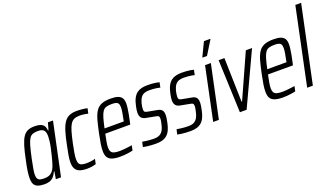

<svg xmlns="http://www.w3.org/2000/svg" viewBox="-67 -1239 3016 1743"><g transform="rotate(-20 1441.0 -367.5)"><path d="M133 8Q94 8 69 -1Q44 -10 32.5 -31Q21 -52 21 -91Q21 -119 27 -160.5Q33 -202 45 -255Q61 -334 76.5 -385Q92 -436 111 -465Q130 -494 157 -506Q184 -518 223 -518Q251 -518 273.5 -512Q296 -506 310 -489.5Q324 -473 326 -440H331L351 -510H400L292 0H242L254 -72H249Q234 -38 215.5 -20.5Q197 -3 176 2.5Q155 8 133 8ZM150 -43Q175 -43 194 -50.5Q213 -58 227 -74Q241 -90 251 -115Q258 -132 265.5 -159Q273 -186 281 -218Q289 -250 296 -282.5Q303 -315 306.5 -344Q310 -373 310 -391Q310 -433 293.5 -450Q277 -467 238 -467Q208 -467 188 -460Q168 -453 154.5 -432Q141 -411 128.5 -368.5Q116 -326 101 -255Q90 -200 83 -163Q76 -126 76 -103Q76 -78 84 -64.5Q92 -51 108.5 -47Q125 -43 150 -43Z M543 8Q497 8 469.5 -3.5Q442 -15 430 -38Q418 -61 418 -97Q418 -126 424.5 -165Q431 -204 442 -255Q457 -332 473 -383Q489 -434 509.5 -463.5Q530 -493 559.5 -505.5Q589 -518 631 -518Q657 -518 686 -515Q715 -512 733 -507L722 -458Q706 -463 684 -466Q662 -469 643 -469Q611 -469 589.5 -460Q568 -451 553 -428Q538 -405 525.5 -363.5Q513 -322 499 -256Q488 -204 482 -168Q476 -132 476 -107Q476 -80 484 -66Q492 -52 509.5 -46.5Q527 -41 553 -41Q574 -41 598 -44Q622 -47 639 -53L629 -5Q611 1 587.5 4.5Q564 8 543 8Z M864 8Q815 8 785 -2Q755 -12 742 -34.5Q729 -57 729 -95Q729 -124 735 -163Q741 -202 752 -254Q767 -327 781 -377.5Q795 -428 815.5 -459Q836 -490 870 -504Q904 -518 958 -518Q1002 -518 1028 -509Q1054 -500 1066 -480.5Q1078 -461 1078 -428Q1078 -409 1074.5 -382.5Q1071 -356 1065 -323.5Q1059 -291 1051 -256L1046 -235H805Q796 -192 790.5 -161Q785 -130 785 -108Q785 -82 794 -67.5Q803 -53 823 -47.5Q843 -42 876 -42Q893 -42 914 -44Q935 -46 956 -48.5Q977 -51 995 -54L985 -6Q971 -3 951 0.5Q931 4 908 6Q885 8 864 8ZM815 -282H1001L1004 -300Q1010 -328 1015.5 -358.5Q1021 -389 1021 -411Q1021 -436 1013.5 -448Q1006 -460 991 -464Q976 -468 952 -468Q919 -468 898 -461.5Q877 -455 863.5 -435.5Q850 -416 839 -379.5Q828 -343 815 -282Z M1210 8Q1187 8 1163 6.5Q1139 5 1118.5 2Q1098 -1 1084 -4L1095 -52Q1103 -51 1115.5 -48.5Q1128 -46 1143.5 -44.5Q1159 -43 1175 -42Q1191 -41 1207 -41Q1241 -41 1261.5 -52.5Q1282 -64 1294.5 -86Q1307 -108 1313 -138Q1316 -151 1319 -165Q1322 -179 1322 -193Q1322 -214 1312.5 -219Q1303 -224 1284 -227L1200 -243Q1172 -248 1158 -264.5Q1144 -281 1144 -313Q1144 -323 1146 -339Q1148 -355 1152 -372Q1161 -417 1176 -446Q1191 -475 1211.5 -490.5Q1232 -506 1257.5 -512Q1283 -518 1314 -518Q1335 -518 1356.5 -516.5Q1378 -515 1397 -512Q1416 -509 1428 -505L1418 -457Q1407 -460 1389.5 -463Q1372 -466 1352.5 -467.5Q1333 -469 1313 -469Q1288 -469 1268 -462Q1248 -455 1233.5 -436.5Q1219 -418 1209 -381Q1206 -365 1203.5 -351.5Q1201 -338 1201 -325Q1201 -306 1209.5 -300Q1218 -294 1236 -291L1317 -276Q1337 -273 1350.5 -266.5Q1364 -260 1371.5 -246Q1379 -232 1379 -207Q1379 -199 1376.5 -179Q1374 -159 1369 -137Q1361 -97 1348 -69Q1335 -41 1315.5 -24Q1296 -7 1270 0.5Q1244 8 1210 8Z M1542 8Q1519 8 1495 6.5Q1471 5 1450.5 2Q1430 -1 1416 -4L1427 -52Q1435 -51 1447.5 -48.5Q1460 -46 1475.5 -44.5Q1491 -43 1507 -42Q1523 -41 1539 -41Q1573 -41 1593.5 -52.5Q1614 -64 1626.5 -86Q1639 -108 1645 -138Q1648 -151 1651 -165Q1654 -179 1654 -193Q1654 -214 1644.5 -219Q1635 -224 1616 -227L1532 -243Q1504 -248 1490 -264.5Q1476 -281 1476 -313Q1476 -323 1478 -339Q1480 -355 1484 -372Q1493 -417 1508 -446Q1523 -475 1543.5 -490.5Q1564 -506 1589.5 -512Q1615 -518 1646 -518Q1667 -518 1688.5 -516.5Q1710 -515 1729 -512Q1748 -509 1760 -505L1750 -457Q1739 -460 1721.5 -463Q1704 -466 1684.5 -467.5Q1665 -469 1645 -469Q1620 -469 1600 -462Q1580 -455 1565.5 -436.5Q1551 -418 1541 -381Q1538 -365 1535.5 -351.5Q1533 -338 1533 -325Q1533 -306 1541.5 -300Q1550 -294 1568 -291L1649 -276Q1669 -273 1682.5 -266.5Q1696 -260 1703.5 -246Q1711 -232 1711 -207Q1711 -199 1708.5 -179Q1706 -159 1701 -137Q1693 -97 1680 -69Q1667 -41 1647.5 -24Q1628 -7 1602 0.5Q1576 8 1542 8Z M1762 0 1869 -510H1925L1817 0ZM1870 -582 1871 -587 1934 -718H1996L1995 -713L1914 -582Z M2020 0 2000 -510H2056L2067 -85H2072L2263 -510H2323L2085 0Z M2436 8Q2387 8 2357 -2Q2327 -12 2314 -34.5Q2301 -57 2301 -95Q2301 -124 2307 -163Q2313 -202 2324 -254Q2339 -327 2353 -377.5Q2367 -428 2387.5 -459Q2408 -490 2442 -504Q2476 -518 2530 -518Q2574 -518 2600 -509Q2626 -500 2638 -480.5Q2650 -461 2650 -428Q2650 -409 2646.5 -382.5Q2643 -356 2637 -323.5Q2631 -291 2623 -256L2618 -235H2377Q2368 -192 2362.5 -161Q2357 -130 2357 -108Q2357 -82 2366 -67.5Q2375 -53 2395 -47.5Q2415 -42 2448 -42Q2465 -42 2486 -44Q2507 -46 2528 -48.5Q2549 -51 2567 -54L2557 -6Q2543 -3 2523 0.5Q2503 4 2480 6Q2457 8 2436 8ZM2387 -282H2573L2576 -300Q2582 -328 2587.5 -358.5Q2593 -389 2593 -411Q2593 -436 2585.5 -448Q2578 -460 2563 -464Q2548 -468 2524 -468Q2491 -468 2470 -461.5Q2449 -455 2435.5 -435.5Q2422 -416 2411 -379.5Q2400 -343 2387 -282Z M2670 0 2826 -743H2882L2725 0Z"/></g></svg>

Font: Saira Condensed Light
Style: Italic
Weight: 300
Width: 3
Italic angle: -12°
Designer: Hector Gatti with collaboration of the Omnibus-Type team
Foundry: Omnibus-Type
Version: Version 1.101